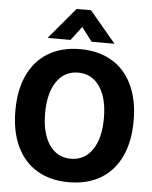

<svg xmlns="http://www.w3.org/2000/svg" viewBox="-61 -974 822 1035"><g transform="rotate(5 350.0 -457.0)"><path d="M30 -350Q30 -462 68 -543Q106 -624 178 -667Q250 -710 350 -710Q450 -710 522 -667Q594 -624 632 -543Q670 -462 670 -350Q670 -238 632 -157Q594 -76 522 -33Q450 10 350 10Q250 10 178 -33Q106 -76 68 -157Q30 -238 30 -350ZM509 -350Q509 -459 466.5 -521Q424 -583 350 -583Q276 -583 233.5 -521Q191 -459 191 -350Q191 -241 233.5 -179Q276 -117 350 -117Q424 -117 466.5 -179Q509 -241 509 -350ZM311 -924H389L531 -755H407L350 -830L293 -755H169Z"/></g></svg>

Font: Sarabun ExtraBold
Style: Regular
Weight: 800
Version: Version 1.000; ttfautohint (v1.6)